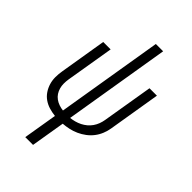

<svg xmlns="http://www.w3.org/2000/svg" viewBox="-276 -836 1153 1153"><g transform="rotate(45 300.0 -260.0)"><path d="M175 215 211 -1Q184 -4 159 -11.5Q134 -19 113 -33.5Q92 -48 77.5 -69.5Q63 -91 55.5 -116Q48 -141 48 -168Q48 -195 53 -223L102 -520H165L114 -214Q111 -195 111 -176Q111 -157 116 -139.5Q121 -122 130.5 -107.5Q140 -93 154.5 -82.5Q169 -72 186.5 -66Q204 -60 222 -58L334 -735H396L284 -57Q302 -59 320.5 -64Q339 -69 356 -77.5Q373 -86 388 -98.5Q403 -111 414 -127Q425 -143 431.5 -160.5Q438 -178 441 -196L495 -520H558L503 -187Q499 -162 489 -137Q479 -112 462.5 -90.5Q446 -69 424 -52.5Q402 -36 377.5 -25Q353 -14 327.5 -8.5Q302 -3 277 -1L241 215Z"/></g></svg>

Font: Iosevka Light Extended
Style: Italic
Weight: 300
Width: 7
Italic angle: -9°
Monospace: yes
Designer: Belleve Invis
Foundry: Belleve Invis
Version: Version 32.5.0; ttfautohint (v1.8.4)